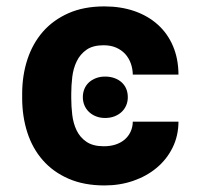

<svg xmlns="http://www.w3.org/2000/svg" viewBox="-20 -558 615 588"><path d="M299.7 -538.4Q350.1 -538.4 391.7 -524Q433.2 -509.6 463.2 -482.6Q493.3 -455.6 509.8 -416.9Q526.3 -378.2 526.6 -329.5H386.7Q386.4 -347.7 380.5 -364Q374.6 -380.3 363.5 -392.6Q352.3 -404.8 335.8 -412.1Q319.2 -419.4 297.2 -419.4Q264.6 -419.4 245 -405.7Q225.5 -392 215 -370.4Q204.5 -348.7 201.3 -322.3Q198.2 -295.8 198.2 -270.6V-257.8Q198.2 -232.2 201.3 -206Q204.5 -179.7 214.8 -158.4Q225.1 -137.1 245 -123.6Q264.9 -110.1 297.9 -110.1Q317.5 -110.1 333.5 -115.2Q349.4 -120.4 361.2 -130.1Q372.9 -139.9 379.6 -153.9Q386.4 -168 386.7 -185.4H526.6Q526.3 -141.7 508.5 -105.8Q490.8 -70 460 -44.2Q429.3 -18.5 388.3 -4.3Q347.3 9.9 300.4 9.9Q237.2 9.9 190 -10.7Q142.8 -31.2 111.2 -67.3Q79.5 -103.3 63.7 -152.3Q47.9 -201.3 47.9 -257.8V-270.6Q47.9 -327.1 63.9 -375.9Q79.9 -424.7 111.3 -460.8Q142.8 -496.8 189.8 -517.6Q236.9 -538.4 299.7 -538.4ZM233.7 -260.3Q233.7 -274.1 238.5 -285.7Q243.3 -297.2 252.3 -305.6Q261.4 -313.9 274 -318.7Q286.6 -323.5 301.8 -323.5Q317.8 -323.5 330.8 -318.7Q343.8 -313.9 352.8 -305.6Q361.9 -297.2 366.7 -285.7Q371.4 -274.1 371.4 -260.3Q371.4 -246.8 366.5 -235.3Q361.5 -223.7 352.5 -215.2Q343.4 -206.7 330.6 -201.7Q317.8 -196.7 301.8 -196.7Q286.6 -196.7 274 -201.7Q261.4 -206.7 252.3 -215.4Q243.3 -224.1 238.5 -235.6Q233.7 -247.2 233.7 -260.3Z"/></svg>

Font: Cannonade
Style: Bold
Weight: 700
Designer: Rasmus Andersson
Foundry: rsms
Version: Version 3.012;git-f93a4a705